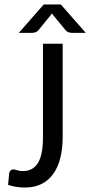

<svg xmlns="http://www.w3.org/2000/svg" viewBox="-20 -839 407 866"><path d="M16.6 0ZM262.7 -222.2Q262.7 -168.5 252 -126Q241.2 -83.5 219.7 -54Q198.2 -24.4 166.5 -8.8Q134.8 6.8 93.3 6.8Q74.2 6.8 55.7 4.2Q37.1 1.5 16.6 -4.9Q17.6 -18.6 18.8 -31.7Q20 -44.9 21.5 -57.6Q22.5 -64.9 27.1 -69.8Q31.7 -74.7 41 -74.7Q47.4 -74.7 57.4 -71Q67.4 -67.4 84 -67.4Q127.9 -67.4 150.9 -103.5Q173.8 -139.6 173.8 -220.2V-641.6H262.7ZM366.7 -690.9H304.2Q298.3 -690.9 290.5 -692.9Q282.7 -694.8 274.4 -704.6L220.2 -770Q217.3 -773.9 214.4 -778.3L208.5 -770.5L154.8 -704.6Q146.5 -694.8 138.4 -692.9Q130.4 -690.9 125 -690.9H64.9L177.2 -818.8H254.4Z"/></svg>

Font: Carlito
Style: Regular
Weight: 400
Designer: Lukasz Dziedzic
Foundry: tyPoland Lukasz Dziedzic
Version: Version 1.103; Beta1; all basic design good, some composites